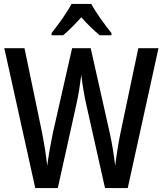

<svg xmlns="http://www.w3.org/2000/svg" viewBox="-20 -960 831 980"><path d="M446 -940H345C324 -898 278 -835 243 -791V-780H302C329 -802 363 -836 395 -872C426 -836 460 -804 489 -780H549V-791C514 -835 469 -896 446 -940ZM789 -714H686L598 -296C586 -241 575 -173 568 -114C561 -172 551 -234 540 -282L443 -714H348L250 -282C240 -234 228 -168 221 -114C216 -162 205 -232 192 -296L105 -714H2L160 0H275L370 -428C381 -475 390 -540 395 -578C401 -524 412 -462 420 -428L516 0H632Z"/></svg>

Font: Noto Sans Gujarati Condensed Medium
Style: Regular
Weight: 500
Width: 3
Designer: Jelle Bosma - Monotype Design Team, Universal Thirst
Foundry: Monotype Imaging Inc.
Version: Version 2.106